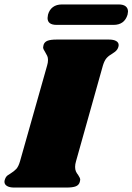

<svg xmlns="http://www.w3.org/2000/svg" viewBox="-46 -844 596 864"><path d="M488 -641Q488 -636 485 -628Q482 -621 476.5 -615.5Q471 -610 466.5 -607.5Q462 -605 460 -603Q444 -594 434 -583Q424 -572 417 -549L296 -118Q292 -105 292 -93Q292 -81 295.5 -73Q299 -65 306 -56Q315 -43 315 -35Q315 -33 313 -25Q309 -11 295 -5.5Q281 0 253 0H18Q-3 0 -14.5 -7Q-26 -14 -26 -26Q-26 -32 -23 -39Q-19 -50 -10 -56Q-1 -62 1 -63Q17 -73 27 -83.5Q37 -94 44 -118L166 -549Q170 -562 170 -574Q170 -585 166.5 -592.5Q163 -600 157 -610Q148 -623 148 -631Q148 -634 150 -642Q154 -655 167.5 -660.5Q181 -666 209 -666H444Q465 -666 476.5 -659.5Q488 -653 488 -641ZM233 -824H488Q509 -824 519.5 -815.5Q530 -807 530 -792Q530 -788 528 -778Q514 -732 465 -732H209Q168 -732 168 -763Q168 -768 170 -778Q176 -800 192 -812Q208 -824 233 -824Z"/></svg>

Font: Shrikhand
Style: Regular
Weight: 400
Italic angle: -14°
Version: Version 1.000;PS 1.000;hotconv 1.0.88;makeotf.lib2.5.647800